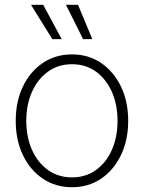

<svg xmlns="http://www.w3.org/2000/svg" viewBox="-20 -762 593 792"><path d="M276.9 10.3Q209 10.3 156.5 -25.1Q104 -60.5 74.5 -122.3Q44.9 -184.1 44.9 -263.2Q44.9 -343.3 74.5 -405Q104 -466.8 156.5 -502.2Q209 -537.6 276.9 -537.6Q344.7 -537.6 397 -502.2Q449.2 -466.8 479 -405Q508.8 -343.3 508.8 -263.2Q508.8 -184.1 479 -122.3Q449.2 -60.5 397.2 -25.1Q345.2 10.3 276.9 10.3ZM276.9 -30.3Q333.5 -30.3 375.7 -60.5Q418 -90.8 441.4 -143.6Q464.8 -196.3 464.8 -263.2Q464.8 -330.6 441.4 -383.3Q418 -436 375.7 -466.6Q333.5 -497.1 276.9 -497.1Q220.7 -497.1 178.2 -466.6Q135.7 -436 112.1 -383.3Q88.4 -330.6 88.4 -263.2Q88.4 -196.3 112.1 -143.6Q135.7 -90.8 178.2 -60.5Q220.7 -30.3 276.9 -30.3ZM322.8 -600.6 252 -742.2H301.8L360.8 -600.6ZM195.8 -600.6 107.9 -742.2H158.2L234.4 -600.6Z"/></svg>

Font: Inter 24pt ExtraLight
Style: Regular
Weight: 250
Designer: Rasmus Andersson
Foundry: rsms
Version: Version 4.001;git-66647c0bb